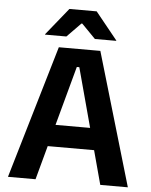

<svg xmlns="http://www.w3.org/2000/svg" viewBox="-57 -873 721 919"><g transform="rotate(5 304.0 -413.0)"><path d="M16 0 204.5 -639H404L592 0H459.5L310.5 -552.5H298.5L148.5 0ZM159 -163V-267.5H448V-163ZM239 -826H370L475.5 -695.5V-693.5H373L306.5 -761.5H302.5L236 -693.5H133.5V-695.5Z"/></g></svg>

Font: Anek Latin Medium SemiBold
Style: Regular
Weight: 600
Version: Version 1.003